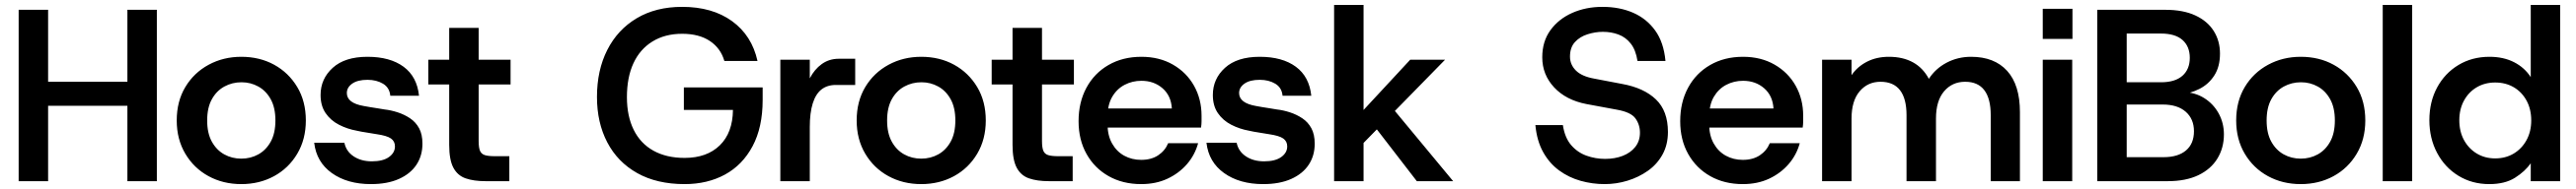

<svg xmlns="http://www.w3.org/2000/svg" viewBox="-20 -740 10495 772"><path d="M499 0V-700H619V0ZM56 0V-700H176V0ZM158 -308V-406H521V-308Z M963 12Q889 12 829.5 -20.5Q770 -53 735 -112Q700 -171 700 -248Q700 -326 735 -384.5Q770 -443 830 -475.5Q890 -508 963 -508Q1038 -508 1097 -475.5Q1156 -443 1191 -384.5Q1226 -326 1226 -248Q1226 -171 1191 -112Q1156 -53 1096.5 -20.5Q1037 12 963 12ZM963 -92Q1001 -92 1032.5 -109.5Q1064 -127 1083 -161.5Q1102 -196 1102 -248Q1102 -300 1083 -334.5Q1064 -369 1032.5 -386.5Q1001 -404 964 -404Q926 -404 894 -386.5Q862 -369 843 -334.5Q824 -300 824 -248Q824 -196 843 -161.5Q862 -127 893.5 -109.5Q925 -92 963 -92Z M1491 12Q1395 12 1332 -33Q1269 -78 1260 -157H1383Q1390 -122 1420.5 -101.5Q1451 -81 1495 -81Q1540 -81 1564.5 -98.5Q1589 -116 1589 -142Q1589 -163 1572.5 -174.5Q1556 -186 1514 -192Q1498 -195 1474.5 -198.5Q1451 -202 1434 -206Q1395 -213 1361 -230.5Q1327 -248 1306.5 -278Q1286 -308 1286 -352Q1286 -418 1335.5 -463Q1385 -508 1477 -508Q1569 -508 1624 -467.5Q1679 -427 1687 -349H1570Q1567 -382 1540.5 -398Q1514 -414 1477 -414Q1437 -414 1415 -398.5Q1393 -383 1393 -360Q1393 -319 1462 -307Q1472 -305 1487.5 -302.5Q1503 -300 1519 -297.5Q1535 -295 1546 -293Q1573 -290 1600.5 -281Q1628 -272 1651 -256.5Q1674 -241 1687.5 -216Q1701 -191 1701 -153Q1701 -104 1676.5 -67Q1652 -30 1605 -9Q1558 12 1491 12Z M1958 0Q1910 0 1877 -11.5Q1844 -23 1827 -55Q1810 -87 1810 -148V-395H1725V-496H1810V-626H1930V-496H2060V-395H1930V-164Q1930 -137 1935.5 -124Q1941 -111 1955 -106.5Q1969 -102 1996 -102H2055V0Z M2769 12Q2656 12 2576 -33Q2496 -78 2454 -158.5Q2412 -239 2412 -344Q2412 -453 2454 -536Q2496 -619 2574 -665.5Q2652 -712 2759 -712Q2882 -712 2962.5 -653.5Q3043 -595 3066 -491H2931Q2916 -543 2872 -572.5Q2828 -602 2759 -602Q2689 -602 2638 -570.5Q2587 -539 2560.5 -481.5Q2534 -424 2534 -343Q2534 -266 2561.5 -210Q2589 -154 2642 -124.5Q2695 -95 2769 -95Q2860 -95 2912.5 -146.5Q2965 -198 2966 -291H2766V-383H3087V-332Q3087 -220 3046 -143Q3005 -66 2933.5 -27Q2862 12 2769 12Z M3159 0V-496H3279V-420Q3298 -457 3328 -478.5Q3358 -500 3397 -500H3464V-393H3385Q3350 -393 3326.5 -374.5Q3303 -356 3291 -317.5Q3279 -279 3279 -221V0Z M3733 12Q3659 12 3599.5 -20.5Q3540 -53 3505 -112Q3470 -171 3470 -248Q3470 -326 3505 -384.5Q3540 -443 3600 -475.5Q3660 -508 3733 -508Q3808 -508 3867 -475.5Q3926 -443 3961 -384.5Q3996 -326 3996 -248Q3996 -171 3961 -112Q3926 -53 3866.5 -20.5Q3807 12 3733 12ZM3733 -92Q3771 -92 3802.5 -109.5Q3834 -127 3853 -161.5Q3872 -196 3872 -248Q3872 -300 3853 -334.5Q3834 -369 3802.5 -386.5Q3771 -404 3734 -404Q3696 -404 3664 -386.5Q3632 -369 3613 -334.5Q3594 -300 3594 -248Q3594 -196 3613 -161.5Q3632 -127 3663.5 -109.5Q3695 -92 3733 -92Z M4253 0Q4205 0 4172 -11.5Q4139 -23 4122 -55Q4105 -87 4105 -148V-395H4020V-496H4105V-626H4225V-496H4355V-395H4225V-164Q4225 -137 4230.5 -124Q4236 -111 4250 -106.5Q4264 -102 4291 -102H4350V0Z M4629 12Q4554 12 4496.5 -20.5Q4439 -53 4406.5 -111Q4374 -169 4374 -245Q4374 -322 4406 -381.5Q4438 -441 4496 -474.5Q4554 -508 4630 -508Q4703 -508 4758.5 -476Q4814 -444 4844.5 -389.5Q4875 -335 4875 -267Q4875 -257 4875 -245Q4875 -233 4873 -219H4461V-297H4754Q4751 -349 4716 -379.5Q4681 -410 4630 -410Q4593 -410 4561.5 -393.5Q4530 -377 4511 -344.5Q4492 -312 4492 -262V-233Q4492 -187 4510.5 -154Q4529 -121 4560 -104Q4591 -87 4629 -87Q4670 -87 4698 -105.5Q4726 -124 4739 -155H4861Q4848 -107 4815.5 -69.5Q4783 -32 4736 -10Q4689 12 4629 12Z M5126 12Q5030 12 4967 -33Q4904 -78 4895 -157H5018Q5025 -122 5055.5 -101.5Q5086 -81 5130 -81Q5175 -81 5199.5 -98.5Q5224 -116 5224 -142Q5224 -163 5207.5 -174.5Q5191 -186 5149 -192Q5133 -195 5109.5 -198.5Q5086 -202 5069 -206Q5030 -213 4996 -230.5Q4962 -248 4941.5 -278Q4921 -308 4921 -352Q4921 -418 4970.5 -463Q5020 -508 5112 -508Q5204 -508 5259 -467.5Q5314 -427 5322 -349H5205Q5202 -382 5175.5 -398Q5149 -414 5112 -414Q5072 -414 5050 -398.5Q5028 -383 5028 -360Q5028 -319 5097 -307Q5107 -305 5122.5 -302.5Q5138 -300 5154 -297.5Q5170 -295 5181 -293Q5208 -290 5235.5 -281Q5263 -272 5286 -256.5Q5309 -241 5322.5 -216Q5336 -191 5336 -153Q5336 -104 5311.5 -67Q5287 -30 5240 -9Q5193 12 5126 12Z M5527 -148 5475 -226 5725 -496H5867ZM5415 0V-720H5535V0ZM5752 0 5558 -252 5631 -325 5900 0Z M6517 12Q6467 12 6419 -1.5Q6371 -15 6331.5 -44Q6292 -73 6266.5 -119Q6241 -165 6235 -229H6347Q6355 -177 6381 -147Q6407 -117 6443.5 -104Q6480 -91 6519 -91Q6559 -91 6591 -103.5Q6623 -116 6642 -140Q6661 -164 6661 -198Q6661 -231 6642.5 -256.5Q6624 -282 6567 -292L6443 -315Q6360 -331 6311.5 -383Q6263 -435 6263 -506Q6263 -571 6296.5 -617Q6330 -663 6385.5 -687.5Q6441 -712 6508 -712Q6578 -712 6633 -688Q6688 -664 6723 -615.5Q6758 -567 6765 -491H6651Q6644 -536 6623.5 -562Q6603 -588 6573.5 -599Q6544 -610 6510 -610Q6479 -610 6447.5 -600Q6416 -590 6396 -568Q6376 -546 6376 -509Q6376 -476 6400 -452Q6424 -428 6474 -419L6589 -397Q6677 -381 6726 -334Q6775 -287 6775 -201Q6775 -149 6753 -109Q6731 -69 6693.5 -42.5Q6656 -16 6610.5 -2Q6565 12 6517 12Z M7080 12Q7005 12 6947.5 -20.5Q6890 -53 6857.5 -111Q6825 -169 6825 -245Q6825 -322 6857 -381.5Q6889 -441 6947 -474.5Q7005 -508 7081 -508Q7154 -508 7209.5 -476Q7265 -444 7295.5 -389.5Q7326 -335 7326 -267Q7326 -257 7326 -245Q7326 -233 7324 -219H6912V-297H7205Q7202 -349 7167 -379.5Q7132 -410 7081 -410Q7044 -410 7012.5 -393.5Q6981 -377 6962 -344.5Q6943 -312 6943 -262V-233Q6943 -187 6961.5 -154Q6980 -121 7011 -104Q7042 -87 7080 -87Q7121 -87 7149 -105.5Q7177 -124 7190 -155H7312Q7299 -107 7266.5 -69.5Q7234 -32 7187 -10Q7140 12 7080 12Z M7403 0V-496H7523V-433Q7547 -468 7586 -488Q7625 -508 7675 -508Q7732 -508 7773 -485.5Q7814 -463 7838 -418Q7865 -460 7910.5 -484Q7956 -508 8010 -508Q8105 -508 8157 -450.5Q8209 -393 8209 -282V0H8090V-270Q8090 -337 8064 -371.5Q8038 -406 7986 -406Q7933 -406 7900 -367Q7867 -328 7867 -256V0H7747V-270Q7747 -337 7720.5 -371.5Q7694 -406 7641 -406Q7589 -406 7556 -367Q7523 -328 7523 -256V0Z M8302 0V-496H8422V0ZM8302 -581V-704H8423V-581Z M8524 0V-700H8801Q8874 -700 8923.5 -677Q8973 -654 8998.5 -613.5Q9024 -573 9024 -521Q9024 -468 9001 -432Q8978 -396 8940.5 -377Q8903 -358 8859 -353L8874 -364Q8922 -363 8959.5 -339.5Q8997 -316 9018.5 -277Q9040 -238 9040 -191Q9040 -136 9013.5 -92.5Q8987 -49 8936 -24.5Q8885 0 8811 0ZM8644 -98H8794Q8853 -98 8885.5 -125.5Q8918 -153 8918 -204Q8918 -254 8884.5 -283.5Q8851 -313 8791 -313H8644ZM8644 -404H8784Q8841 -404 8871 -430.5Q8901 -457 8901 -504Q8901 -550 8871.5 -576.5Q8842 -603 8783 -603H8644Z M9353 12Q9279 12 9219.5 -20.5Q9160 -53 9125 -112Q9090 -171 9090 -248Q9090 -326 9125 -384.5Q9160 -443 9220 -475.5Q9280 -508 9353 -508Q9428 -508 9487 -475.5Q9546 -443 9581 -384.5Q9616 -326 9616 -248Q9616 -171 9581 -112Q9546 -53 9486.5 -20.5Q9427 12 9353 12ZM9353 -92Q9391 -92 9422.5 -109.5Q9454 -127 9473 -161.5Q9492 -196 9492 -248Q9492 -300 9473 -334.5Q9454 -369 9422.5 -386.5Q9391 -404 9354 -404Q9316 -404 9284 -386.5Q9252 -369 9233 -334.5Q9214 -300 9214 -248Q9214 -196 9233 -161.5Q9252 -127 9283.5 -109.5Q9315 -92 9353 -92Z M9687 0V-720H9807V0Z M10121 12Q10051 12 9995.5 -22Q9940 -56 9908.5 -115.5Q9877 -175 9877 -249Q9877 -324 9908.5 -382.5Q9940 -441 9995.5 -474.5Q10051 -508 10122 -508Q10179 -508 10222 -486Q10265 -464 10290 -425V-720H10410V0H10290V-73Q10267 -40 10226 -14Q10185 12 10121 12ZM10145 -93Q10188 -93 10221 -113Q10254 -133 10273 -168Q10292 -203 10292 -248Q10292 -294 10273 -329Q10254 -364 10221 -383.5Q10188 -403 10145 -403Q10103 -403 10070 -383.5Q10037 -364 10018 -329Q9999 -294 9999 -249Q9999 -203 10018 -168Q10037 -133 10070 -113Q10103 -93 10145 -93Z"/></svg>

Font: Host Grotesk SemiBold
Style: Regular
Weight: 600
Designer: Doukan Karapınar
Foundry: Element Type
Version: Version 1.003